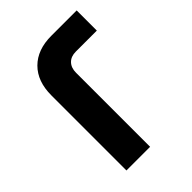

<svg xmlns="http://www.w3.org/2000/svg" viewBox="-158 -585 660 660"><g transform="rotate(-45 172.0 -255.0)"><path d="M65 0V-365Q65 -433 103.5 -471.5Q142 -510 210 -510H333V-412H231Q207 -412 193.5 -398Q180 -384 180 -360V0Z"/></g></svg>

Font: MuseoModerno Thin Medium
Style: Regular
Weight: 500
Version: Version 1.003